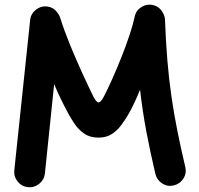

<svg xmlns="http://www.w3.org/2000/svg" viewBox="-20 -727 840 812"><path d="M98.1 64.5Q71.8 62 54.7 40.8Q37.6 19.5 40.5 -6.8L107.4 -641.6Q109.9 -669.4 133.3 -686.8Q156.7 -704.1 184.1 -698.7Q203.6 -695.3 216.8 -680.7Q230 -666 234.4 -652.3Q251 -599.1 276.1 -537.6Q301.3 -476.1 327.9 -418Q354.5 -359.9 376 -316.4Q388.2 -293.9 397 -293.9Q405.3 -293.9 417 -314.5Q434.6 -347.7 454.8 -393.1Q475.1 -438.5 494.4 -487.3Q513.7 -536.1 528.3 -580.3Q543 -624.5 549.3 -655.3Q554.7 -683.1 579.3 -697.8Q604 -712.4 630.9 -704.6Q652.8 -698.2 665 -679.4Q677.2 -660.6 677.7 -645Q681.2 -552.2 687.7 -472.9Q694.3 -393.6 704.8 -320.6Q715.3 -247.6 730 -174.3Q744.6 -101.1 763.7 -20.5Q770 5.4 755.6 28.1Q741.2 50.8 714.8 57.1Q689 63.5 666.3 49.1Q643.6 34.7 637.2 8.8Q615.2 -84.5 599.1 -169.7Q583 -254.9 572.3 -347.7Q562 -321.8 548.3 -292.5Q534.7 -263.2 521 -240.2Q508.3 -218.8 491.9 -196.8Q475.6 -174.8 452.6 -159.9Q429.7 -145 396.5 -145Q360.4 -145 335.9 -162.1Q311.5 -179.2 295.2 -203.6Q278.8 -228 267.6 -249Q253.9 -274.4 238 -306.9Q222.2 -339.4 209 -371.1L169.9 6.8Q167 33.2 145.8 50.3Q124.5 67.4 98.1 64.5Z"/></svg>

Font: Mikhak-DS1-FD Bold
Style: Bold
Weight: 700
Designer: Amin Abedi
Version: Version 3.2